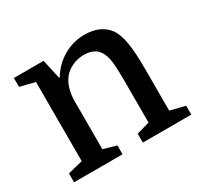

<svg xmlns="http://www.w3.org/2000/svg" viewBox="-121 -706 902 861"><g transform="rotate(-30 330.5 -275.0)"><path d="M111 -65V-475L34 -494V-540H188L210 -440H214Q244 -491 295 -520.5Q346 -550 404 -550Q487 -550 527 -496Q547 -468 555.5 -417.5Q564 -367 564 -281V-65L641 -46V0H390V-46L457 -65V-278Q457 -341 453.5 -373.5Q450 -406 441 -425Q430 -450 408.5 -461.5Q387 -473 358 -473Q303 -473 263 -438Q222 -400 218 -322V-65L285 -46V0H34V-46Z"/></g></svg>

Font: Domine Medium
Style: Regular
Weight: 500
Designer: Pablo Impallari, Rodrigo Fuenzalida, Brenda Gallo
Foundry: Pablo Impallari, Rodrigo Fuenzalida, Brenda Gallo
Version: Version 2.000